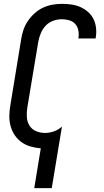

<svg xmlns="http://www.w3.org/2000/svg" viewBox="-20 -763 540 998"><path d="M158 215 192 8Q165 6 139 -1.5Q113 -9 92 -24Q71 -39 56.5 -60.5Q42 -82 35 -108Q28 -134 28.5 -161.5Q29 -189 34 -217L90 -559Q94 -584 102 -608Q110 -632 125 -654Q140 -676 160 -694Q180 -712 203.5 -723Q227 -734 252 -738.5Q277 -743 302 -743Q327 -743 351.5 -739.5Q376 -736 397.5 -726.5Q419 -717 437 -701.5Q455 -686 465.5 -665Q476 -644 479 -619.5Q482 -595 478 -570L477 -563H387L388 -567Q391 -587 387 -606Q383 -625 371 -638.5Q359 -652 340 -657.5Q321 -663 301 -663Q279 -663 256.5 -655Q234 -647 217.5 -629.5Q201 -612 192 -590Q183 -568 179 -546L122 -204Q118 -179 119.5 -154.5Q121 -130 133 -110.5Q145 -91 167 -81.5Q189 -72 214 -72Q237 -72 260 -80Q283 -88 302 -105L249 215Z"/></svg>

Font: Iosevka Curly Medium
Style: Italic
Weight: 500
Italic angle: -9°
Monospace: yes
Designer: Belleve Invis
Foundry: Belleve Invis
Version: Version 22.1.2; ttfautohint (v1.8.4)